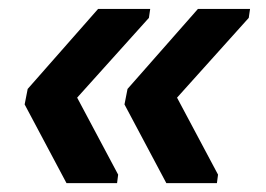

<svg xmlns="http://www.w3.org/2000/svg" viewBox="-20 -478 596 430"><path d="M468.3 -86.9 465.8 -67.9H352.5L258.8 -244.1L265.6 -278.8L423.3 -458H540L537.1 -438L376.5 -259.3ZM244.6 -86.9 242.2 -67.9H128.9L35.2 -244.1L42 -278.8L199.7 -458H316.4L313.5 -438L152.8 -259.3Z"/></svg>

Font: Arimo
Style: Bold Italic
Weight: 700
Italic angle: -12°
Designer: Steve Matteson
Foundry: Monotype Imaging Inc.
Version: Version 1.33